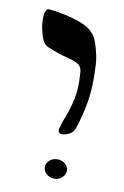

<svg xmlns="http://www.w3.org/2000/svg" viewBox="-68 -665 404 625"><g transform="rotate(10 134.0 -353.0)"><path d="M155 -230Q149 -230 145.5 -233Q142 -236 143 -246Q149 -268 159 -293.5Q169 -319 176 -352Q183 -385 180 -429Q180 -456 166.5 -464.5Q153 -473 127 -479Q101 -485 63 -501Q53 -505 46 -516Q39 -527 33 -554Q31 -562 30 -571Q29 -580 29 -589.5Q29 -599 30.5 -606.5Q32 -614 35 -618.5Q38 -623 43 -623Q69 -621 98.5 -614.5Q128 -608 153.5 -598Q179 -588 192 -573Q201 -565 208 -546.5Q215 -528 220 -505Q225 -482 225 -458Q228 -394 220 -348.5Q212 -303 198 -260Q192 -243 179 -236.5Q166 -230 155 -230ZM156 -83Q140 -83 129.5 -93Q119 -103 119 -116Q119 -128 129.5 -137.5Q140 -147 156 -147Q171 -147 181.5 -137.5Q192 -128 192 -116Q192 -103 181.5 -93Q171 -83 156 -83Z"/></g></svg>

Font: Noto Rashi Hebrew
Style: Regular
Weight: 400
Version: Version 1.006